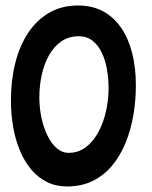

<svg xmlns="http://www.w3.org/2000/svg" viewBox="-20 -646 546 689"><path d="M220.2 23.1Q180.6 23.1 148.7 7.2Q116.8 -8.6 92.5 -37.2Q68.3 -65.8 52 -104.5Q35.6 -143.3 27.4 -189.2Q19.2 -235.2 19.2 -285.6Q19.2 -357.8 34.8 -419.7Q50.3 -481.6 81 -528Q111.8 -574.4 156.7 -600.4Q201.6 -626.3 260.3 -626.3Q311.1 -626.3 349.9 -605.4Q388.7 -584.4 414.9 -546.1Q441.1 -507.8 454.3 -455.4Q467.6 -403 467.6 -339.6Q467.6 -285.6 458.6 -232.9Q449.6 -180.2 430.8 -133.9Q412.1 -87.7 382.9 -52.4Q353.7 -17.1 313.3 3Q273 23.1 220.2 23.1ZM226.6 -97.4Q254.8 -97.4 277.5 -110.9Q300.1 -124.3 317.3 -147.5Q334.6 -170.7 346.2 -200.6Q357.9 -230.4 363.8 -263.8Q369.6 -297.1 369.6 -330.1Q369.6 -364.7 363.7 -397.8Q357.8 -430.9 344.9 -457.6Q332.1 -484.3 311.7 -500.1Q291.3 -515.9 262.6 -515.9Q227.2 -515.9 200.5 -497.7Q173.9 -479.5 156.3 -448.5Q138.8 -417.6 130 -378.2Q121.2 -338.9 121.2 -296.9Q121.2 -268.3 125.8 -239.7Q130.4 -211 139.5 -185.4Q148.5 -159.8 161.4 -140Q174.2 -120.3 190.7 -108.9Q207.1 -97.4 226.6 -97.4Z"/></svg>

Font: Gluten Thin
Style: Regular
Weight: 100
Designer: Tyler Finck
Foundry: Etcetera Type Company
Version: Version 1.300